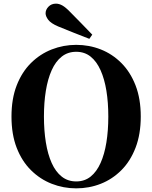

<svg xmlns="http://www.w3.org/2000/svg" viewBox="-20 -1013 835 1053"><path d="M486 -823 470 -800Q427 -816 384.5 -833.5Q342 -851 299 -868Q259 -885 244.5 -904.5Q230 -924 230 -940Q230 -960 246 -976.5Q262 -993 287 -993Q304 -993 322 -983Q340 -973 365 -947Q394 -918 424.5 -886.5Q455 -855 486 -823ZM398 20Q328 20 264 -5Q200 -30 150 -79.5Q100 -129 71.5 -202.5Q43 -276 43 -374Q43 -471 71.5 -544.5Q100 -618 150 -667.5Q200 -717 264 -742Q328 -767 398 -767Q469 -767 532.5 -742Q596 -717 645.5 -667.5Q695 -618 723.5 -544.5Q752 -471 752 -374Q752 -277 723.5 -203Q695 -129 645.5 -79.5Q596 -30 532.5 -5Q469 20 398 20ZM398 -18Q444 -18 477 -44.5Q510 -71 531.5 -119Q553 -167 563.5 -232Q574 -297 574 -374Q574 -451 563.5 -515.5Q553 -580 531.5 -628Q510 -676 477 -702.5Q444 -729 398 -729Q352 -729 318.5 -702.5Q285 -676 263.5 -628Q242 -580 231.5 -515.5Q221 -451 221 -374Q221 -297 231.5 -232Q242 -167 263.5 -119Q285 -71 318.5 -44.5Q352 -18 398 -18Z"/></svg>

Font: Noto Serif JP ExtraLight Black
Style: Regular
Weight: 900
Version: Version 2.003-H1;hotconv 1.1.1;makeotfexe 2.6.0